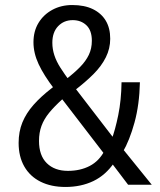

<svg xmlns="http://www.w3.org/2000/svg" viewBox="-20 -734 634 763"><path d="M240 9Q183 9 141 -12Q99 -33 76.5 -72.5Q54 -112 54 -166Q54 -211 69 -247.5Q84 -284 113 -317Q142 -350 186 -384L200 -395L196 -380Q154 -435 133.5 -479Q113 -523 113 -566Q113 -610 133 -643Q153 -676 188 -695Q223 -714 267 -714Q316 -714 349.5 -697.5Q383 -681 400.5 -651.5Q418 -622 418 -580Q418 -541 400.5 -506Q383 -471 351.5 -439.5Q320 -408 277 -375L274 -390L434 -182L423 -178Q438 -218 450 -277Q462 -336 463 -407H536Q534 -318 514.5 -247Q495 -176 467 -128L460 -152L583 0H489L423 -87L434 -88Q400 -38 351 -14.5Q302 9 240 9ZM250 -55Q299 -55 336.5 -74.5Q374 -94 396 -136L399 -116L220 -349L244 -353L227 -339Q196 -311 175.5 -286Q155 -261 145 -234Q135 -207 135 -174Q135 -116 166 -85.5Q197 -55 250 -55ZM269 -654Q234 -654 211 -630Q188 -606 188 -564Q188 -539 196 -514.5Q204 -490 220 -465Q236 -440 258 -410L240 -417Q275 -444 298 -467.5Q321 -491 333 -516Q345 -541 345 -572Q345 -613 323.5 -633.5Q302 -654 269 -654Z"/></svg>

Font: Nunito Sans 7pt Condensed
Style: Regular
Weight: 400
Width: 3
Designer: Vernon Adams
Foundry: Vernon Adams
Version: Version 3.101;gftools[0.9.27]